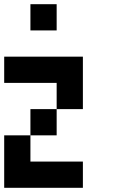

<svg xmlns="http://www.w3.org/2000/svg" viewBox="-20 -895 540 915"><path d="M0 -250H125V-125H375V0H0ZM0 -500V-625H375V-375H250V-500ZM125 -250V-375H250V-250ZM125 -750V-875H250V-750Z"/></svg>

Font: GalmuriMono7 Regular
Style: Regular
Weight: 400
Designer: Lee Minseo (quiple)
Version: Version 2.399;hotconv 1.1.1;makeotfexe 2.6.0 DEVELOPMENT